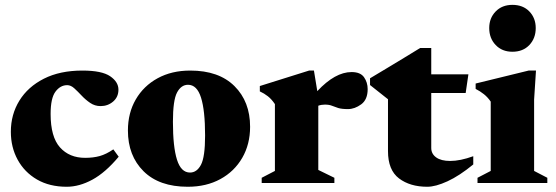

<svg xmlns="http://www.w3.org/2000/svg" viewBox="-20 -734 2228 770"><path d="M310.5 -451Q388.5 -451 421.8 -428.2Q455 -405.5 455 -374.5Q455 -345 433.8 -326.8Q412.5 -308.5 383.5 -308.5Q360.5 -308.5 341.8 -321.2Q323 -334 307.5 -350.5Q292 -367 278 -379.8Q264 -392.5 249.5 -392.5Q222 -392.5 202.5 -366.5Q183 -340.5 183 -277Q183 -185 220.5 -143Q258 -101 321.5 -101Q354 -101 380 -108.2Q406 -115.5 434.5 -135L456 -105.5Q403 -42 350.5 -13.5Q298 15 247.5 15Q178.5 15 128.2 -14.2Q78 -43.5 50.8 -93.5Q23.5 -143.5 23.5 -205.5Q23.5 -275 57.8 -330.5Q92 -386 156.2 -418.5Q220.5 -451 310.5 -451Z M733 15Q618.5 15 555.8 -47.2Q493 -109.5 493 -210.5Q493 -281 524.5 -335.2Q556 -389.5 612.2 -420.2Q668.5 -451 743 -451Q857.5 -451 920.2 -388.8Q983 -326.5 983 -225.5Q983 -155.5 951.5 -101Q920 -46.5 863.8 -15.8Q807.5 15 733 15ZM742 -42Q769.5 -42 786 -73.2Q802.5 -104.5 802.5 -190.5Q802.5 -291 786.2 -342.5Q770 -394 734 -394Q706.5 -394 690 -363Q673.5 -332 673.5 -245.5Q673.5 -145 689.8 -93.5Q706 -42 742 -42Z M1390 -445Q1425.5 -445 1440 -424.2Q1454.5 -403.5 1454.5 -376.5Q1454.5 -334.5 1428.5 -315.5Q1402.5 -296.5 1375.5 -296.5Q1350 -296.5 1336 -301Q1322 -305.5 1311 -310Q1300 -314.5 1283 -314.5Q1268.5 -314.5 1256.5 -310V-52.5L1321 -21V0H1029.5V-21L1082.5 -48.5V-316.5Q1069 -336.5 1054.2 -348Q1039.5 -359.5 1022 -367.5V-389L1219.5 -451H1239L1252.5 -368.5Q1324 -445 1390 -445Z M1709.5 -140.5Q1709.5 -117 1729.2 -102.8Q1749 -88.5 1785.5 -88.5Q1825.5 -88.5 1878 -107.5V-74.5Q1822.5 -29 1774.8 -7Q1727 15 1693.5 15Q1624.5 15 1580.2 -18.5Q1536 -52 1536 -128V-336L1464 -393V-420Q1491.5 -436.5 1528.8 -458.8Q1566 -481 1602.8 -503.5Q1639.5 -526 1665 -541.5H1709.5V-436H1858.5L1847.5 -361H1709.5Z M2035 -526.5Q1993.5 -526.5 1967.8 -553.5Q1942 -580.5 1942 -621.5Q1942 -661.5 1967.8 -688Q1993.5 -714.5 2035 -714.5Q2077.5 -714.5 2103 -688Q2128.5 -661.5 2128.5 -621.5Q2128.5 -580.5 2103 -553.5Q2077.5 -526.5 2035 -526.5ZM2129.5 -451 2122 -334.5V-48.5L2175 -21V0H1895V-21L1948 -48.5V-326.5Q1936 -344 1921 -356Q1906 -368 1887.5 -377.5V-399L2100 -451Z"/></svg>

Font: Newsreader Text ExtraBold
Style: Regular
Weight: 800
Designer: Hugues Gentile
Foundry: Production Type
Version: Version 1.001